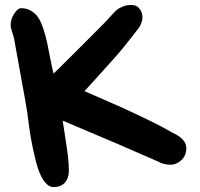

<svg xmlns="http://www.w3.org/2000/svg" viewBox="-20 -685 809 775"><path d="M321 -317Q339 -309 393.5 -285.5Q448 -262 472 -251Q496 -240 537.5 -220.5Q579 -201 611.5 -184.5Q644 -168 675 -150Q732 -124 732 -88Q732 -56 711.5 -38Q691 -20 669 -20Q641 -20 618 -33Q490 -90 233 -198Q236 -178 243.5 -130Q251 -82 254.5 -52.5Q258 -23 258 5Q258 33 242.5 51.5Q227 70 196 70Q174 70 155.5 42.5Q137 15 124.5 -35Q112 -85 104.5 -128.5Q97 -172 90 -231Q90 -234 81 -285Q72 -336 57.5 -414.5Q43 -493 37 -528Q36 -535 29.5 -554Q23 -573 23 -584Q23 -608 37.5 -630Q52 -652 65 -652Q89 -652 107 -640.5Q125 -629 135.5 -612.5Q146 -596 155.5 -567Q165 -538 170 -514Q175 -490 182.5 -451Q190 -412 196 -388L217 -408Q320 -510 405 -596Q412 -603 427.5 -620.5Q443 -638 450.5 -644.5Q458 -651 474.5 -658Q491 -665 510 -665Q532 -665 543.5 -649.5Q555 -634 555 -616Q555 -597 543 -576Q526 -553 507.5 -530Q489 -507 475 -489.5Q461 -472 438 -446.5Q415 -421 403 -407.5Q391 -394 362.5 -362.5Q334 -331 321 -317Z"/></svg>

Font: Because We Learn
Style: Regular
Weight: 400
Designer: Liz Wetzel, Aaron Williamson, Russ McMullin
Foundry: Red Hat
Version: Version 1.000